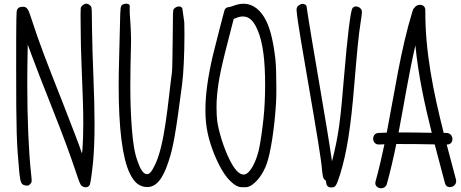

<svg xmlns="http://www.w3.org/2000/svg" viewBox="-20 -820 2509 1045"><path d="M423 -784C419.5 -779.9 418.5 -777.1 418.5 -743.5C418.5 -728.5 418.7 -707.3 419 -677C419 -621 421 -524 424 -461C430.4 -311.3 433.3 -220.6 433.3 -148.9C433.3 -120.4 432.9 -95 432 -70C429.7 -10.9 427.9 12.5 425.4 12.5C424.7 12.5 423.9 10.6 423 7C420 -7 366 -147 321 -262C224 -507 191 -595 155 -706C137 -760 134 -768 126 -775C119 -782 116 -783 104 -783C87 -783 78 -778 73 -767C69 -758 68 -738 68 -450C68 -107 70 -44 85 118C91 177 96 187 123 190C134 191 136 190 144 182C149.9 176.1 152.3 173.4 152.3 162.6C152.3 155 151.1 143.5 149 124C136.1 4.4 128.4 -172.1 128.4 -362.3C128.4 -393.2 128.6 -424.5 129 -456L131 -577L156 -510C181 -443 197 -401 269 -219C324 -80 359 15 389 104C412 173 416 182 423 190C429.7 196.2 437.9 199.3 445.7 199.3C455.5 199.3 464.5 194.5 469 185C473 176 481 118 487 57C492.1 -3 494.6 -66.5 494.6 -144.5C494.6 -218.4 492.4 -305.5 488 -415C485 -480 482 -589 481 -656C480 -769 480 -778 475 -785C471 -793 458 -800 449 -800C440 -800 428 -791 423 -784Z M782 198C830 198 866 155 897 60C923 -17 937 -98 971 -360C979.1 -421.2 983.9 -532.4 983.9 -630.8C983.9 -654.6 983.6 -677.6 983 -699L972 -776C967.1 -782.1 960.5 -784.8 953.6 -784.8C943.7 -784.8 933.1 -779.3 926 -771C921 -763 921 -762 920 -610C919 -526 918 -444 916 -428C895 -274 878 -24 820 84C805.2 115.4 793.4 127.8 780 127.8C778 127.8 776 127.5 774 127C758 122 743 100 729 58C713 16 704 -40 698 -116C692.1 -191 689.3 -262 689.3 -354.2C689.3 -417 690.6 -489.7 693 -580C693.2 -587.6 693.3 -595.2 693.3 -602.8C693.3 -670.8 686 -734.8 686 -751V-792C681.2 -797.9 674.7 -800 667.8 -800C661.6 -800 655.1 -798.3 649 -796C635 -788 635 -785 633 -687C632 -637 630 -548 628 -488C626.6 -440.3 625.9 -395 625.9 -352.1C625.9 -120.3 646.3 39.4 686 123C711 175 740 198 782 198Z M1247 -787C1238 -784 1228 -781 1224 -781C1215 -781 1205 -774 1202 -765C1199 -757 1153 -576 1139 -520C1111.6 -403.2 1098 -305.1 1098 -221.4C1098 -173.9 1102.3 -131.1 1111 -92C1128 -16 1163 69 1201 126C1220 155 1246 180 1267 191C1282 198 1285 199 1306 199C1327 199 1329 198 1344 191C1379 171 1412 126 1432 71C1453 10 1474 -122 1482 -254C1483.5 -274.6 1484.1 -306.8 1484.1 -341.6C1484.1 -401.6 1482.2 -469.1 1479 -497C1468 -593 1451 -663 1428 -708C1400.8 -762.3 1360 -799.6 1305.1 -799.6C1287.3 -799.6 1267.9 -795.6 1247 -787ZM1330 -724C1370 -704 1401 -630 1414 -527C1420 -482 1423 -421.5 1423 -358.4C1423 -295.2 1420 -229.5 1414 -174C1407 -108 1397 -39 1388 -1C1372 66 1341 121 1314 129C1311.3 129.7 1308.6 130.1 1305.9 130.1C1282 130.1 1255.9 102.7 1229 48C1198 -14 1170 -104 1162 -163C1159.8 -181 1158.5 -208.7 1158.5 -236.3C1158.5 -257.9 1159.2 -279.3 1161 -296C1169 -388 1184 -456 1237 -659L1252 -717L1265 -722C1276.2 -726.7 1289 -730.4 1302.2 -730.4C1311.5 -730.4 1320.9 -728.5 1330 -724Z M1787 58C1759 -140 1676 -597 1648 -788C1643 -797 1631 -801 1619 -798C1606.1 -792 1594 -785.2 1594 -766.3C1594 -763.2 1594.3 -759.8 1595 -756C1599 -678 1729 14 1733 109C1737 145 1740 154 1749 160C1754 163 1755 165 1755 173C1756 189 1764 200 1782 200C1783.3 200.1 1784.6 200.1 1785.9 200.1C1805.6 200.1 1811.2 191.1 1831 129C1867 13 1889 -123 1908 -356C1925 -557 1931 -623 1943 -700C1947.5 -729 1949.8 -744.8 1949.8 -754.5C1949.8 -764.2 1947.5 -768 1943 -773C1936.2 -780.9 1926.6 -784.9 1917.7 -784.9C1909.7 -784.9 1902.3 -781.6 1898 -775C1888 -760 1871 -625 1853 -408C1833 -166 1824 -87 1787 58Z M2461.7 157.2C2445 93.8 2427.8 30.3 2411.2 -33.5C2453.7 -30.3 2452.2 -96.2 2410.3 -96.4C2405.2 -96.4 2400.1 -96.5 2395 -96.5C2339.3 -315.9 2293.3 -538.1 2294.9 -765.1C2295.1 -798.9 2251.8 -802.1 2236.9 -779C2232.2 -775.2 2228.3 -769.9 2226.2 -762.8C2159.5 -545.7 2128.3 -320.6 2085 -98.2C2069.9 -97.8 2054.8 -97.2 2039.8 -96.4C1999.2 -94.3 2002.7 -31.4 2043.2 -33.5C2052.9 -34 2062.6 -34.3 2072.3 -34.6C2058.2 33.3 2042.5 100.9 2024 167.8C2013.1 207.1 2074.8 220.1 2085.6 181.1C2105.5 109.3 2122 36.7 2136.9 -36.2C2206.6 -36.9 2276.3 -35.1 2346 -34.1C2364.4 36.6 2383.4 107.1 2401.9 177.3C2412.2 216.6 2472 196.3 2461.7 157.2ZM2329.9 -97.2C2269.7 -98.2 2209.6 -99.5 2149.4 -99.2C2179.8 -257.1 2204.6 -416.3 2240.8 -572.9C2256.3 -412.5 2290.5 -254.1 2329.9 -97.2Z"/></svg>

Font: DIARIO_DE_ANDY
Style: Regular
Weight: 400
Version: Version 001.000